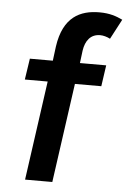

<svg xmlns="http://www.w3.org/2000/svg" viewBox="-52 -745 521 783"><g transform="rotate(5 209.0 -353.0)"><path d="M80.5 0H192L249 -406.5H357L369.5 -493H262L268.5 -545C274.5 -585 295 -613.5 334.5 -613.5C347 -613.5 362 -609.5 375.5 -602.5L418.5 -684C392.5 -696.5 365.5 -706 323.5 -706C245 -706 176 -674 158.5 -552L151 -493H57L44 -406.5H137.5Z"/></g></svg>

Font: HK Grotesk SemiBold
Style: Italic
Weight: 600
Italic angle: -16°
Designer: Alfredo Marco Pradil
Foundry: Hanken Design Co.
Version: Version 3.001;FEAKit 1.0